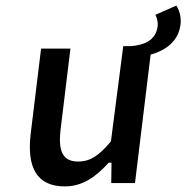

<svg xmlns="http://www.w3.org/2000/svg" viewBox="-20 -655 667 687"><path d="M544 -560C537 -507 489 -493 449 -490H421L377 -150L376 -148C335 -99 303 -77 260 -77C206 -77 187 -111 197 -193L232 -481H127L90 -178C75 -55 112 12 212 12C274 12 322 -21 368 -72L370 -73H379L378 0H463L519 -460L524 -461C574 -476 619 -508 626 -568C629 -594 622 -618 611 -635L536 -602C542 -590 546 -576 544 -560Z"/></svg>

Font: Falling Sky
Style: LightObl
Weight: 400
Designer: Paul D. Hunt
Foundry: Adobe Systems Incorporated
Version: Version 1.02